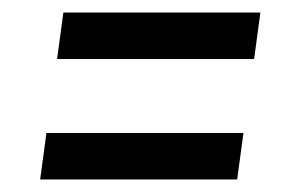

<svg xmlns="http://www.w3.org/2000/svg" viewBox="-20 -483 460 306"><path d="M81 -463H395L385 -389H71ZM54 -271H368L358 -197H44Z"/></svg>

Font: Fira Sans Compressed
Style: Italic
Weight: 400
Width: 1
Italic angle: -8°
Designer: bBox Type GmbH & Carrois Corporate GbR & Edenspiekermann AG
Foundry: bBox Type GmbH & Carrois Corporate GbR & Edenspiekermann AG
Version: Version 4.301